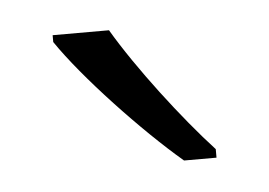

<svg xmlns="http://www.w3.org/2000/svg" viewBox="-28 -798 314 224"><g transform="rotate(-5 129.0 -685.5)"><path d="M106 -765H40V-757C69 -714 134 -645 180 -606H218V-616C182 -655 133 -719 106 -765Z"/></g></svg>

Font: Noto Sans Telugu SemiCondensed Light
Style: Regular
Weight: 300
Width: 4
Designer: Jelle Bosma - Monotype Design Team
Foundry: Monotype Imaging Inc.
Version: Version 2.005